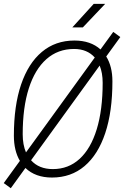

<svg xmlns="http://www.w3.org/2000/svg" viewBox="-20 -914 646 999"><path d="M36.1 65.4 -0.5 38.6 83.5 -77.1Q52.2 -129.9 52.2 -208Q52.2 -363.8 89.8 -474.4Q127.4 -585 198 -644Q268.6 -703.1 367.2 -703.1Q451.7 -703.1 502.9 -656.7L569.3 -748L606 -721.2L532.7 -620.1Q564.9 -568.4 564.9 -490.7Q564.9 -333.5 527.6 -221.4Q490.2 -109.4 419.9 -49.8Q349.6 9.8 250.5 9.8Q164.1 9.8 112.3 -40ZM115.2 -121.1 473.1 -614.7Q433.6 -659.2 365.2 -659.2Q281.2 -659.2 221.4 -606.2Q161.6 -553.2 129.9 -454.1Q98.1 -355 98.1 -215.3Q98.1 -161.1 115.2 -121.1ZM254.9 -34.2Q336.4 -34.2 394.5 -87.6Q452.6 -141.1 483.4 -241.7Q514.2 -342.3 514.2 -483.4Q514.2 -534.7 498.5 -572.8L141.6 -80.1Q182.6 -34.2 254.9 -34.2ZM356.4 -771.5 467.8 -894H527.3L411.1 -771.5Z"/></svg>

Font: CaskaydiaCove NF ExtraLight
Style: Italic
Weight: 200
Italic angle: -10°
Designer: Aaron Bell
Foundry: Saja Typeworks
Version: Version 2111.001; VTT 6.35;Nerd Fonts 3.2.1